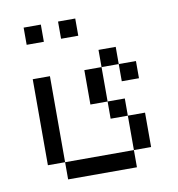

<svg xmlns="http://www.w3.org/2000/svg" viewBox="-68 -562 636 687"><g transform="rotate(-10 250.0 -219.0)"><path d="M125 -437.5H62.5V-500H125ZM62.5 -312.5H125V0H62.5ZM125 0H375V62.5H125ZM187.5 -500H250V-437.5H187.5ZM250 -312.5H312.5V-187.5H250ZM312.5 -187.5H375V-125H312.5ZM312.5 -375H375V-312.5H312.5ZM375 -125H437.5V0H375ZM375 -312.5H437.5V-250H375Z"/></g></svg>

Font: 寒蝉点阵体 16px
Style: Regular
Weight: 400
Designer: Designed by Warren2060
Foundry: ChillType
Version: Version 1.000